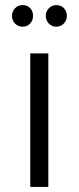

<svg xmlns="http://www.w3.org/2000/svg" viewBox="-20 -735 309 755"><path d="M99 0V-525H170V0ZM201 -630Q184 -630 172 -642.5Q160 -655 160 -673Q160 -690 172 -702.5Q184 -715 201 -715Q219 -715 231 -703Q243 -691 243 -673Q243 -655 231 -642.5Q219 -630 201 -630ZM69 -630Q51 -630 39 -642.5Q27 -655 27 -673Q27 -690 39 -702.5Q51 -715 69 -715Q87 -715 98.5 -703Q110 -691 110 -673Q110 -655 98.5 -642.5Q87 -630 69 -630Z"/></svg>

Font: MOST Montserrat
Style: Regular
Weight: 400
Designer: Julieta Ulanovsky
Foundry: Julieta Ulanovsky
Version: Version 8.000;March 11, 2024;FontCreator 15.0.0.2926 64-bit